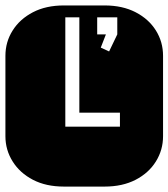

<svg xmlns="http://www.w3.org/2000/svg" viewBox="-22 -689 622 709"><path d="M213.9 0Q147.9 0 99.6 -25.1Q51.3 -50.3 24.7 -92.8Q-2 -135.3 -2 -186V-482.9Q-2 -534.2 24.7 -576.4Q51.3 -618.7 99.6 -643.8Q147.9 -668.9 213.9 -668.9H364.3Q430.2 -668.9 478.8 -643.8Q527.3 -618.7 553.7 -576.4Q580.1 -534.2 580.1 -482.9V-186Q580.1 -135.3 553.7 -92.8Q527.3 -50.3 478.8 -25.1Q430.2 0 364.3 0ZM219.2 -221.2H420.9V-272.9H271V-625H219.2ZM380.9 -499 411.1 -562V-625H336.9V-562H369.1L350.1 -513.2Z"/></svg>

Font: Monofett
Style: Regular
Weight: 400
Designer: Vernon Adams
Foundry: Vernon Adams
Version: Version 1.100; ttfautohint (v1.8.4.7-5d5b);gftools[0.9.28]